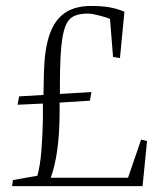

<svg xmlns="http://www.w3.org/2000/svg" viewBox="-20 -631 541 651"><path d="M478.5 -152.8 458.5 -157.7 414.1 -28.3H151.9Q166 -65.4 174.1 -122.3Q182.1 -179.2 182.1 -252V-283.2L284.7 -289.6L290 -318.8L183.1 -312.5V-342.3Q183.1 -450.7 191.4 -501.5Q199.7 -552.2 219 -568.6Q238.3 -585 278.8 -585Q291 -585 317.6 -578.1Q344.2 -571.3 353 -566.9L363.3 -438L386.7 -434.1L401.9 -591.3Q375 -602.5 348.6 -606.7Q322.3 -610.8 289.1 -610.8Q233.9 -610.8 199.2 -586.7Q164.6 -562.5 147.7 -512.7Q130.9 -462.9 128.9 -383.8L127.4 -309.1L44.9 -304.2L39.6 -275.9L125.5 -279.8V-225.6Q124 -164.1 120.1 -117.2Q116.2 -70.3 106.9 -35.2L23.9 -20.5L21 0H463.4Z"/></svg>

Font: Neuton ExtraLight
Style: Regular
Weight: 275
Designer: Brian M Zick
Foundry: Brian M Zick
Version: Version 1.560